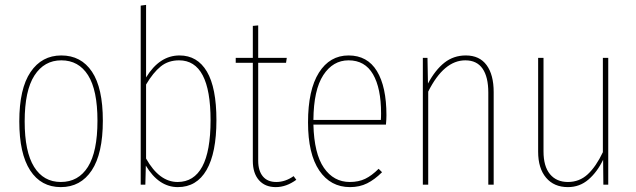

<svg xmlns="http://www.w3.org/2000/svg" viewBox="-20 -756 2605 786"><path d="M401 -262Q401 -127 355.5 -58.5Q310 10 229 10Q148 10 103.5 -58.5Q59 -127 59 -259Q59 -393 105 -461Q151 -529 231 -529Q312 -529 356.5 -462.5Q401 -396 401 -262ZM81 -259Q81 -135 119.5 -73Q158 -11 229 -11Q301 -11 340 -73Q379 -135 379 -262Q379 -387 340.5 -448Q302 -509 231 -509Q161 -509 121 -447Q81 -385 81 -259Z M866 -264Q866 -130 825.5 -60Q785 10 708 10Q630 10 577 -78L575 0H556V-733L578 -736V-439Q633 -529 715 -529Q788 -529 827 -463Q866 -397 866 -264ZM842 -264Q842 -509 713 -509Q669 -509 638 -484Q607 -459 578 -410V-107Q632 -11 707 -11Q774 -11 808 -74Q842 -137 842 -264Z M1193 -20Q1152 10 1109 10Q1065 10 1040 -18.5Q1015 -47 1015 -97V-499H945V-519H1015V-650L1037 -652V-519H1154L1151 -499H1037V-98Q1037 -57 1056 -34Q1075 -11 1111 -11Q1148 -11 1182 -35Z M1560 -246H1263Q1266 -127 1306 -69Q1346 -11 1412 -11Q1448 -11 1475 -24Q1502 -37 1530 -65L1544 -51Q1514 -21 1483 -5.5Q1452 10 1413 10Q1333 10 1287 -58Q1241 -126 1241 -255Q1241 -388 1285.5 -458.5Q1330 -529 1407 -529Q1484 -529 1523 -465Q1562 -401 1562 -284Q1562 -268 1560 -246ZM1540 -292Q1540 -395 1507 -452Q1474 -509 1407 -509Q1343 -509 1303.5 -448.5Q1264 -388 1263 -265H1539Q1540 -273 1540 -292Z M2001 -379V0H1979V-377Q1979 -441 1955.5 -475Q1932 -509 1885 -509Q1797 -509 1733 -381V0H1711V-519H1730L1732 -414Q1762 -470 1799.5 -499.5Q1837 -529 1887 -529Q1943 -529 1972 -489.5Q2001 -450 2001 -379Z M2470 0H2450L2449 -102Q2425 -52 2389 -21Q2353 10 2305 10Q2248 10 2215.5 -28.5Q2183 -67 2183 -135V-519H2205V-136Q2205 -75 2231.5 -43Q2258 -11 2305 -11Q2352 -11 2386 -42.5Q2420 -74 2448 -133V-519H2470Z"/></svg>

Font: Fira Sans Extra Condensed Thin
Style: Regular
Weight: 250
Width: 1
Designer: Carrois Corporate & Edenspiekermann AG
Foundry: Carrois Corporate GbR & Edenspiekermann AG
Version: Version 4.203